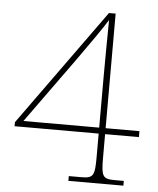

<svg xmlns="http://www.w3.org/2000/svg" viewBox="-52 -759 662 803"><g transform="rotate(5 279.5 -357.0)"><path d="M265 0H496V-20H457C407 -20 401 -31 401 -108V-208H543V-233H401V-714H373L21 -225V-208H374V-108C374 -31 368 -20 318 -20H265ZM56 -233 257 -512C293 -562 363 -662 376 -685C375 -623 374 -507 374 -449V-233Z"/></g></svg>

Font: Noto Serif Georgian Thin
Style: Regular
Weight: 100
Designer: Monotype Design Team, Akaki Razmadze
Foundry: Google LLC
Version: Version 2.003